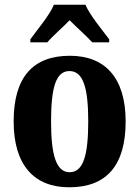

<svg xmlns="http://www.w3.org/2000/svg" viewBox="-20 -786 592 816"><path d="M109 -619V-606H181C202 -631 249 -672 276 -700C302 -673 353 -628 372 -606H444V-619C416 -657 362 -721 343 -766H209C191 -721 136 -657 109 -619ZM274 10C432 10 514 -82 514 -270C514 -458 424 -549 277 -549C120 -549 38 -458 38 -270C38 -82 127 10 274 10ZM276 -54C218 -54 197 -129 197 -270C197 -412 217 -484 275 -484C334 -484 355 -412 355 -270C355 -129 335 -54 276 -54Z"/></svg>

Font: Noto Serif Condensed ExtraBold
Style: Regular
Weight: 800
Width: 3
Designer: Monotype Design Team
Foundry: Monotype Imaging Inc.
Version: Version 2.013